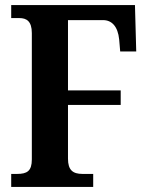

<svg xmlns="http://www.w3.org/2000/svg" viewBox="-20 -734 584 754"><path d="M24 0H346V-51H304C266 -51 247 -66 247 -111V-322H454V-379H247V-655H385C419 -655 443 -630 448 -579L452 -532H515L510 -714H24V-663H56C84 -663 105 -651 105 -604V-108C105 -62 86 -51 47 -51H24Z"/></svg>

Font: Noto Serif Sinhala Condensed
Style: Bold
Weight: 700
Width: 3
Designer: Jelle Bosma - Monotype Design Team
Foundry: Monotype Imaging Inc.
Version: Version 2.007